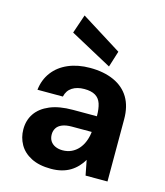

<svg xmlns="http://www.w3.org/2000/svg" viewBox="-116 -857 821 956"><g transform="rotate(15 295.0 -378.5)"><path d="M236 12Q175 12 134 -9Q93 -30 73 -65.5Q53 -101 53 -143Q53 -190 77 -225Q101 -260 148.5 -280Q196 -300 267 -300H390Q390 -339 381.5 -364.5Q373 -390 352 -402.5Q331 -415 295 -415Q258 -415 233 -399Q208 -383 201 -351H70Q76 -404 105.5 -443Q135 -482 184 -503Q233 -524 296 -524Q367 -524 419 -500.5Q471 -477 498 -432Q525 -387 525 -321V0H412L397 -77Q386 -58 370.5 -41.5Q355 -25 335.5 -13Q316 -1 291 5.5Q266 12 236 12ZM268 -92Q293 -92 313.5 -101.5Q334 -111 349 -128Q364 -145 373 -167.5Q382 -190 385 -215V-218H283Q253 -218 233.5 -210Q214 -202 205 -187.5Q196 -173 196 -155Q196 -135 205 -121Q214 -107 230.5 -99.5Q247 -92 268 -92ZM384 -555 168 -672 201 -769 410 -638Z"/></g></svg>

Font: DM Sans 12pt
Style: Bold
Weight: 700
Version: Version 4.004;gftools[0.9.30]